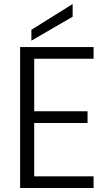

<svg xmlns="http://www.w3.org/2000/svg" viewBox="-20 -934 543 954"><path d="M150 -642V-381H415V-323H150V-58H445V0H80V-700H445V-642ZM341 -851 136 -732V-786L341 -914Z"/></svg>

Font: Poppins-tnum Light
Style: Regular
Weight: 300
Designer: Ninad Kale (Devanagari), Jonny Pinhorn (Latin)
Foundry: Indian Type Foundry
Version: Version 4.004